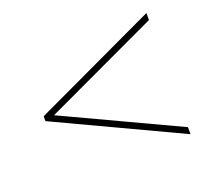

<svg xmlns="http://www.w3.org/2000/svg" viewBox="-85 -696 740 667"><g transform="rotate(-20 285.0 -362.0)"><path d="M514 -138 56 -353V-371L514 -586V-560L91 -362L514 -164Z"/></g></svg>

Font: Noto Sans Thai Thin
Style: Regular
Weight: 250
Designer: Monotype Design Team
Foundry: Monotype Imaging Inc.
Version: Version 2.001